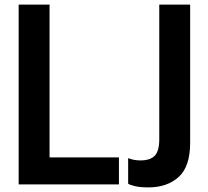

<svg xmlns="http://www.w3.org/2000/svg" viewBox="-20 -800 901 833"><path d="M61 0ZM496 0H61V-780H195V-117H496ZM624 13Q587 13 565 7.5Q543 2 536 -3V-114Q560 -104 589 -104Q632 -104 651.5 -124.5Q671 -145 671 -196V-780H805V-181Q805 -77 755 -32Q705 13 624 13Z"/></svg>

Font: Tanohe Sans SemiBold
Style: Regular
Weight: 600
Designer: Village Type and Design LLC & Cristiano Sobral
Foundry: Cooper Hewitt Smithsonian Design Museum
Version: Version 1.00;September 29, 2021;FontCreator 13.0.0.2655 64-b